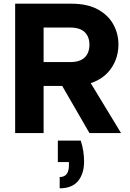

<svg xmlns="http://www.w3.org/2000/svg" viewBox="-20 -720 706 1039"><path d="M417 41Q427 72 431 100Q435 128 435 154Q435 220 402.5 259.5Q370 299 303 299V238Q328 238 340.5 222Q353 206 353 174V157H293V41ZM464 -478Q464 -521 438.5 -546Q413 -571 359 -571H216V-384H359Q395 -384 418 -395Q441 -406 452.5 -427.5Q464 -449 464 -478ZM367 -700Q452 -700 508.5 -669.5Q565 -639 593 -588.5Q621 -538 621 -478Q621 -437 606.5 -397.5Q592 -358 561.5 -325.5Q531 -293 482.5 -274Q434 -255 367 -255H216V0H62V-700ZM448 -308 635 0H464L286 -308Z"/></svg>

Font: Albert Sans ExtraBold
Style: Regular
Weight: 800
Designer: Andreas Rasmussen
Foundry: a.Foundry
Version: Version 1.025